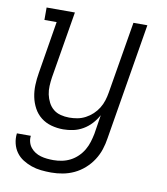

<svg xmlns="http://www.w3.org/2000/svg" viewBox="-83 -600 766 882"><g transform="rotate(10 300.0 -158.5)"><path d="M215 213Q191 213 167.5 210.5Q144 208 122.5 200.5Q101 193 82 181Q63 169 50 151Q37 133 31.5 110Q26 87 29 63H94Q92 78 96 92.5Q100 107 109 118Q118 129 130 136.5Q142 144 156 148Q170 152 185 153.5Q200 155 215 155Q235 155 255 151Q275 147 293.5 137.5Q312 128 327.5 113Q343 98 353.5 80Q364 62 370 42.5Q376 23 380 3L394 -86Q382 -64 365 -45.5Q348 -27 326.5 -14.5Q305 -2 281.5 3Q258 8 235 8Q206 8 179 0.5Q152 -7 131 -23.5Q110 -40 97 -64Q84 -88 78.5 -115Q73 -142 74 -170.5Q75 -199 80 -228L120 -472H63V-530H195L143 -218Q140 -198 139 -177.5Q138 -157 142 -138Q146 -119 155 -101.5Q164 -84 178.5 -72Q193 -60 212.5 -55Q232 -50 252 -50Q252 -50 252.5 -50Q253 -50 253 -50Q272 -50 291 -53.5Q310 -57 328 -66.5Q346 -76 361 -90Q376 -104 386.5 -121Q397 -138 403 -157Q409 -176 412 -195L468 -530H533L443 13Q439 40 430.5 66Q422 92 406.5 116Q391 140 369 159.5Q347 179 321.5 191Q296 203 269 208Q242 213 215 213Z"/></g></svg>

Font: Iosevka Curly Slab LtEx
Style: Italic
Weight: 300
Width: 7
Italic angle: -9°
Monospace: yes
Designer: Belleve Invis
Foundry: Belleve Invis
Version: Version 11.1.0; ttfautohint (v1.8.3)